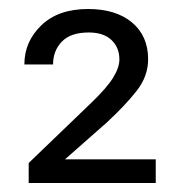

<svg xmlns="http://www.w3.org/2000/svg" viewBox="-20 -736 404 431"><path d="M329.6 -378.4V-325.2H44.4V-370.1L185.1 -505.4Q219.7 -538.6 233.9 -561.5Q248 -584.5 248 -602.5Q248 -629.4 230.2 -646.2Q212.4 -663.1 179.2 -663.1Q138.7 -663.1 118.9 -642.6Q99.1 -622.1 99.1 -591.3H34.7Q34.7 -642.6 72.8 -679.2Q110.8 -715.8 177.7 -715.8Q240.2 -715.8 276.4 -685.5Q312.5 -655.3 312.5 -603Q312.5 -564.9 286.9 -532.2Q261.2 -499.5 220.7 -461.9L126 -378.4Z"/></svg>

Font: Vazirmatn RD UI Light
Style: Regular
Weight: 300
Designer: Saber Rastikerdar
Foundry: Saber Rastikerdar
Version: Version 33.003